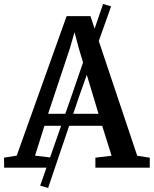

<svg xmlns="http://www.w3.org/2000/svg" viewBox="-29 -828 760 948"><path d="M169.5 88.5 328 -365 480 -808.5 519.5 -796.5 361.5 -351.5 208.5 100ZM53.5 -59.5 300 -748.5H417.5L648.5 -59L710.5 -49.5V0H442V-49.5L522 -59L475.5 -207H190.5L144 -59.5L228.5 -49.5V0H-8.5L-9 -49.5ZM457.5 -266 360.5 -588 339 -669 315 -586 208.5 -266Z"/></svg>

Font: Merriweather 24pt Medium
Style: Regular
Weight: 500
Designer: Eben Sorkin
Foundry: Eben Sorkin
Version: Version 2.100